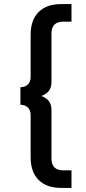

<svg xmlns="http://www.w3.org/2000/svg" viewBox="-20 -720 420 940"><path d="M130 50V-157Q130 -180 116.5 -193.5Q103 -207 80 -207V-293Q103 -293 116.5 -306.5Q130 -320 130 -343V-550Q130 -622 169 -661Q208 -700 280 -700H330V-614H290Q232 -614 232 -556V-320Q232 -291 219.5 -275Q207 -259 182 -250Q207 -241 219.5 -225Q232 -209 232 -180V56Q232 114 290 114H330V200H280Q208 200 169 161Q130 122 130 50Z"/></svg>

Font: .
Style: 
Weight: 500
Designer: A.Korolkova, Vitaly Kuzmin
Foundry: ParaType Ltd
Version: Version 1.000; Glyphs 3.2, build 3192.0